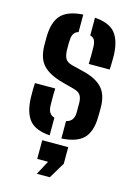

<svg xmlns="http://www.w3.org/2000/svg" viewBox="-123 -672 658 942"><g transform="rotate(15 206.0 -201.0)"><path d="M233 7.5V-81Q271.5 -89 272.5 -133.5Q272.5 -147.5 272.5 -153.5Q272.5 -159.5 272.5 -165.2Q272.5 -171 272.5 -183.5Q272 -208.5 263.2 -222.2Q254.5 -236 230.5 -243L165 -260.5Q99 -278.5 67 -312Q35 -345.5 34 -411.5Q34 -434.5 34 -452.5Q34.5 -529 67.5 -565.8Q100.5 -602.5 179.5 -607.5V-518.5Q149 -510.5 148 -469.5Q147.5 -464 147 -453Q146.5 -442 147 -421.5Q147.5 -393.5 156 -376.8Q164.5 -360 192.5 -353L251 -338.5Q316 -323 348.2 -289Q380.5 -255 380.5 -188.5Q380.5 -176 380.5 -165.5Q380.5 -155 380 -142.5Q379.5 -68.5 345.8 -32.8Q312 3 233 7.5ZM268 -380.5Q269 -401 269 -428Q269 -455 268.5 -470Q267.5 -490.5 261 -502Q254.5 -513.5 239 -517.5V-607.5Q310.5 -602.5 341.5 -566.8Q372.5 -531 376 -456.5Q376 -449 376 -433.8Q376 -418.5 375.5 -403.2Q375 -388 374.5 -380.5ZM36.5 -145.5Q36 -168 36.2 -188Q36.5 -208 37.5 -221.5H140.5Q139 -189.5 139.5 -169Q140 -148.5 140 -133Q141.5 -91 173.5 -82V7.5Q101 2.5 70.2 -34Q39.5 -70.5 36.5 -145.5ZM161.5 206 199.5 135H144.5V40H276.5V124L227.5 206Z"/></g></svg>

Font: Big Shoulders Stencil Text
Style: Bold
Weight: 700
Designer: Patric King
Foundry: XO Type Co
Version: Version 1.000